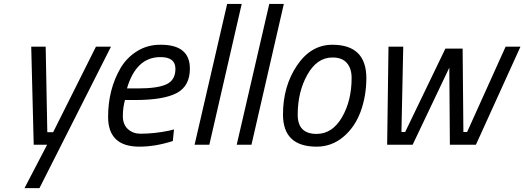

<svg xmlns="http://www.w3.org/2000/svg" viewBox="-20 -738 2674 979"><path d="M139.2 -500H212.9L221.2 -64H251L469.2 -500H545.9L181.2 221.2H105L220.2 0H151.9Z M682.6 -287.1Q784.7 -287.1 829.6 -308.6Q874.5 -330.1 874.5 -387.2Q874.5 -447.3 797.4 -446.8Q674.3 -446.8 627.4 -287.1ZM696.3 -56.2Q767.1 -56.2 842.3 -71.8L867.2 -78.1L861.3 -19Q772.5 9.8 690.4 9.8Q531.2 9.8 531.2 -142.1Q531.2 -281.2 594.2 -390.1Q626 -444.3 679.7 -477.5Q733.4 -510.7 800.3 -509.8Q948.2 -509.8 948.2 -388.2Q948.2 -299.3 881.3 -263.7Q814.5 -228 668.5 -228H617.2Q606.4 -189 606.4 -146Q606.4 -103 632.3 -79.6Q658.2 -56.2 696.3 -56.2Z M972.2 0 1138.2 -717.8H1212.4L1047.4 0Z M1187 0 1353 -717.8H1427.2L1262.2 0Z M1594.2 -55.2Q1674.3 -55.2 1723.6 -139.6Q1772.9 -224.1 1772.9 -340.8Q1772.9 -388.7 1748.5 -417Q1724.1 -445.3 1674.8 -444.8Q1596.7 -444.8 1547.4 -357.4Q1498 -270 1498 -152.8Q1498 -55.2 1594.2 -55.2ZM1674.8 -509.8Q1847.7 -509.8 1848.1 -339.8Q1847.7 -247.1 1818.4 -168Q1789.1 -88.9 1730 -39.6Q1670.9 9.8 1594.2 9.8Q1423.3 9.8 1422.9 -153.8Q1422.9 -297.9 1494.1 -403.8Q1565.4 -509.8 1674.8 -509.8Z M1960.9 -500H2036.1L2026.9 -64.9H2045.9L2251 -490.2H2338.9L2342.8 -64.9H2361.8L2558.1 -500H2633.8L2406.7 0H2273.9L2271 -393.1L2084 0H1954.1Z"/></svg>

Font: TitilliumWeb-Italic
Style: Italic
Weight: 400
Italic angle: -13°
Version: Version 1.001;PS 57.000;hotconv 1.0.70;makeotf.lib2.5.55311